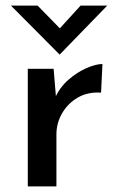

<svg xmlns="http://www.w3.org/2000/svg" viewBox="-20 -664 423 684"><path d="M171 -419 181 -299 176 -315Q193 -353 224 -380Q255 -407 288.5 -421.5Q322 -436 345 -436L340 -334Q292 -337 256.5 -316Q221 -295 201 -260Q181 -225 181 -185V0H79V-419ZM114 -644 205 -551 175 -543 267 -644H362L193 -470H192L19 -644Z"/></svg>

Font: Josefin Sans Thin Medium
Style: Regular
Weight: 500
Version: Version 2.000